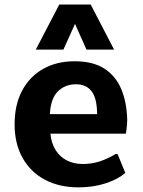

<svg xmlns="http://www.w3.org/2000/svg" viewBox="-20 -805 620 835"><path d="M321.3 9.8Q237.8 9.8 175.3 -23.4Q112.8 -56.6 78.1 -118.4Q43.5 -180.2 43.5 -264.2Q43.5 -349.6 76.2 -410.9Q108.9 -472.2 167.7 -505.4Q226.6 -538.6 304.2 -538.6Q384.3 -538.6 433.8 -506.6Q483.4 -474.6 507.3 -417.7Q531.2 -360.8 533.2 -285.6Q533.2 -270 531.7 -256.6Q530.3 -243.2 529.1 -234.4Q527.8 -225.6 527.3 -223.6H199.2Q203.6 -180.7 222.4 -151.4Q241.2 -122.1 271.5 -106.9Q301.8 -91.8 339.4 -91.8Q380.9 -91.8 416.5 -104Q452.1 -116.2 482.9 -135.3H491.2L524.9 -53.2Q493.7 -25.4 439.7 -7.8Q385.7 9.8 321.3 9.8ZM196.8 -308.6H402.3Q401.9 -377.4 378.4 -408Q355 -438.5 310.1 -438.5Q263.7 -438.5 232.2 -408Q200.7 -377.4 196.8 -308.6ZM135.7 -589.4 237.8 -785.2H374.5L476.1 -589.4H356L306.2 -701.2L255.9 -589.4Z"/></svg>

Font: Comme
Style: Bold
Weight: 700
Version: Version 1.000;gftools[0.9.27]